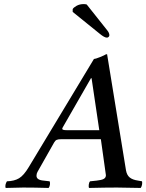

<svg xmlns="http://www.w3.org/2000/svg" viewBox="-20 -926 722 948"><path d="M310.1 -283.2H470.2L432.1 -540H429.2L289.1 -295.9Q287.1 -292 287.1 -290Q287.1 -283.2 310.1 -283.2ZM7.8 2Q5.4 -5.4 7.3 -14.4Q9.3 -23.4 14.2 -30.8Q50.8 -31.7 74.2 -45.9Q97.7 -60.1 122.1 -101.1L443.8 -634.8Q450.7 -634.8 473.6 -644Q496.6 -653.3 503.9 -658.2H508.8L602.1 -85Q606.4 -61 620.6 -49.6Q634.8 -38.1 662.1 -34.2L681.2 -30.8Q683.1 -23.4 681.2 -13.7Q679.2 -3.9 674.8 2Q598.6 0 557.1 0Q500 0 419.9 2Q417 -2 418.2 -13.7Q419.4 -25.4 424.8 -30.8L457 -34.2Q481 -36.6 491.9 -42.5Q502.9 -48.3 502.9 -61Q502.9 -63.5 499 -88.9L478 -238.8H284.2Q267.1 -238.8 259.8 -235.4Q252.4 -231.9 247.1 -222.2L165 -77.1Q160.2 -68.4 160.2 -58.1Q160.2 -37.1 195.8 -34.2L225.1 -30.8Q228 -24.4 226.6 -14.4Q225.1 -4.4 220.2 2Q149.9 0 94.2 0Q80.1 0 7.8 2ZM408.2 -903.8 509.8 -775.9Q520 -763.2 520 -752Q520 -747.6 516.4 -743.9Q512.7 -740.2 507.8 -740.2Q495.6 -740.2 473.1 -758.8L338.9 -867.2V-880.9Q342.8 -888.7 357.9 -897.2Q373 -905.8 393.1 -905.8Q402.3 -905.8 408.2 -903.8Z"/></svg>

Font: Common Serif Medium
Style: Italic
Weight: 500
Italic angle: -12°
Designer: Philipp H. Poll, Khaled Hosny
Foundry: Stefan Peev, Context Ltd.
Version: Version 1.026